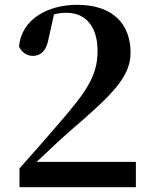

<svg xmlns="http://www.w3.org/2000/svg" viewBox="-20 -777 634 797"><path d="M61 0H544V-105H132C184 -154 235 -202 266 -229C440 -379 522 -455 522 -558C522 -676 450 -757 300 -757C178 -757 69 -697 59 -584C69 -561 91 -545 116 -545C144 -545 172 -560 182 -618L204 -717C221 -722 238 -724 255 -724C337 -724 385 -666 385 -565C385 -463 338 -396 230 -271C181 -214 122 -146 61 -78Z"/></svg>

Font: Noto Serif CJK TC
Style: Bold
Weight: 700
Designer: Ryoko NISHIZUKA 西塚涼子 (kana & ideographs); Frank Grießhammer (Latin, Greek & Cyrillic); Wenlong ZHANG 张文龙 (bopomofo); San
Foundry: Adobe
Version: Version 2.001;hotconv 1.1.0;makeotfexe 2.6.0